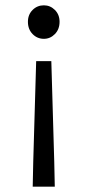

<svg xmlns="http://www.w3.org/2000/svg" viewBox="-20 -518 329 722"><path d="M103 184 105 90 116 -288H173L184 90L186 184ZM145 -372Q120 -372 102.5 -390Q85 -408 85 -436Q85 -463 102.5 -480.5Q120 -498 145 -498Q169 -498 186.5 -480.5Q204 -463 204 -436Q204 -408 186.5 -390Q169 -372 145 -372Z"/></svg>

Font: Mada
Style: Regular
Weight: 400
Designer: Khaled Hosny
Version: Version 1.5